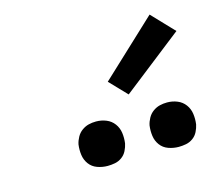

<svg xmlns="http://www.w3.org/2000/svg" viewBox="-64 -1053 584 522"><g transform="rotate(-15 227.5 -792.0)"><path d="M380 -608Q365 -608 351 -613Q337 -618 328.5 -629.5Q320 -641 318 -655.5Q316 -670 318 -685Q320 -695 325.5 -705Q331 -715 340 -721.5Q349 -728 359 -730.5Q369 -733 380 -733Q395 -733 408.5 -727.5Q422 -722 430.5 -710.5Q439 -699 441 -684.5Q443 -670 441 -655Q439 -645 434 -635Q429 -625 420 -618.5Q411 -612 400.5 -610Q390 -608 380 -608ZM180 -608Q165 -608 151 -613Q137 -618 128.5 -629.5Q120 -641 118 -655.5Q116 -670 118 -685Q120 -695 125.5 -705Q131 -715 140 -721.5Q149 -728 159 -730.5Q169 -733 180 -733Q195 -733 208.5 -727.5Q222 -722 230.5 -710.5Q239 -699 241 -684.5Q243 -670 241 -655Q239 -645 234 -635Q229 -625 220 -618.5Q211 -612 200.5 -610Q190 -608 180 -608ZM285 -781 239 -829 396 -976 455 -914Z"/></g></svg>

Font: Iosevka Etoile Oblique
Style: Regular
Weight: 400
Italic angle: -9°
Designer: Belleve Invis
Foundry: Belleve Invis
Version: Version 15.5.2; ttfautohint (v1.8.4)